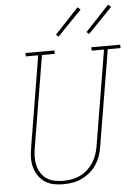

<svg xmlns="http://www.w3.org/2000/svg" viewBox="-63 -1009 752 1064"><g transform="rotate(-5 313.5 -477.0)"><path d="M246 8Q218 8 191.5 2.5Q165 -3 143.5 -17.5Q122 -32 107.5 -53.5Q93 -75 86 -100.5Q79 -126 79.5 -153.5Q80 -181 85 -208L169 -716H100V-735H261V-716H190L105 -205Q101 -181 100.5 -156.5Q100 -132 105.5 -109Q111 -86 123.5 -66.5Q136 -47 155 -34Q174 -21 198 -16Q222 -11 246 -11Q270 -11 293.5 -15Q317 -19 339.5 -29.5Q362 -40 381 -57Q400 -74 413.5 -94.5Q427 -115 435 -138Q443 -161 447 -185L535 -716H466V-735H627V-716H556L467 -182Q463 -156 454.5 -131Q446 -106 431 -83Q416 -60 394.5 -42Q373 -24 348.5 -12.5Q324 -1 298 3.5Q272 8 246 8Q246 8 246 8Q246 8 246 8ZM460 -809 447 -821 579 -962 595 -948ZM290 -809 277 -821 409 -962 425 -948Z"/></g></svg>

Font: Iosevka Curly Slab ThEx
Style: Italic
Weight: 100
Width: 7
Italic angle: -9°
Monospace: yes
Designer: Belleve Invis
Foundry: Belleve Invis
Version: Version 11.1.0; ttfautohint (v1.8.3)